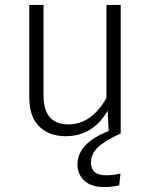

<svg xmlns="http://www.w3.org/2000/svg" viewBox="-20 -543 616 781"><path d="M407 218Q350 218 322.5 191.5Q295 165 295 126Q295 40 422 -10L418 -93Q358 11 247 11Q180 11 139.5 -28.5Q99 -68 99 -149V-523H157V-155Q157 -37 259 -37Q351 -37 413 -144V-523H471V0Q407 29 378.5 56Q350 83 350 118Q350 170 412 170Q439 170 470 163L465 211Q430 218 407 218Z"/></svg>

Font: Trujillo Light
Style: Regular
Weight: 300
Designer: Fira Sans original fonts by bBox Type GmbH, Carrois Corporate GbR, & Edenspiekermann AG / Changes by Cristiano Sobral
Foundry: Fira Sans original fonts by bBox Type GmbH, Carrois Corporate GbR, & Edenspiekermann AG / Changes by Cristiano Sobral
Version: Version 4.301;July 28, 2020;FontCreator 13.0.0.2655 64-bit